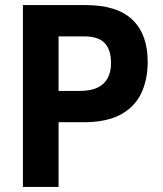

<svg xmlns="http://www.w3.org/2000/svg" viewBox="-20 -734 640 754"><path d="M70 0V-714H317Q440 -714 500 -656.5Q560 -599 560 -492Q560 -421 534.5 -367.5Q509 -314 453.5 -284Q398 -254 308 -254H210V0ZM210 -377H293Q335 -377 362 -389.5Q389 -402 402.5 -426.5Q416 -451 416 -486Q416 -539 391 -565Q366 -591 312 -591H210Z"/></svg>

Font: Noto Sans Mono
Style: Bold
Weight: 700
Designer: Monotype Design Team
Foundry: Monotype Imaging Inc.
Version: Version 2.014